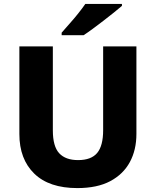

<svg xmlns="http://www.w3.org/2000/svg" viewBox="-20 -951 796 981"><path d="M677 -267Q677 -185 643.5 -123Q610 -61 543.5 -25.5Q477 10 375 10Q231 10 155 -64Q79 -138 79 -266V-714H250V-285Q250 -203 282.5 -168Q315 -133 379 -133Q446 -133 476.5 -169.5Q507 -206 507 -286V-714H677ZM603 -921Q587 -907 562 -887Q537 -867 508.5 -845Q480 -823 453.5 -803.5Q427 -784 407 -771H295V-784Q311 -803 334 -828.5Q357 -854 379 -881.5Q401 -909 416 -931H603Z"/></svg>

Font: Noto Sans ExtraBold
Style: Regular
Weight: 800
Designer: Monotype Design Team
Foundry: Monotype Imaging Inc.
Version: Version 2.007